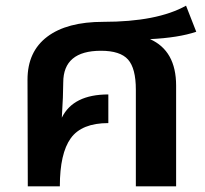

<svg xmlns="http://www.w3.org/2000/svg" viewBox="-20 -657 723 677"><path d="M509 -519Q601 -478 601 -355V0H459V-341Q459 -416 431.5 -447Q404 -478 336 -478Q203 -478 203 -366Q203 -322 198 -242Q238 -324 362 -324V-223Q268 -223 229.5 -169.5Q191 -116 191 0H78Q78 -76 77.5 -198.5Q77 -321 77 -376Q77 -475 146.5 -527.5Q216 -580 344 -580Q534 -580 636 -637L672 -545Q610 -524 509 -519Z"/></svg>

Font: FiraGO SemiBold
Style: Regular
Weight: 600
Designer: bBox Type
Foundry: bBox Type GmbH
Version: Version 1.001;PS 001.001;hotconv 1.0.88;makeotf.lib2.5.64775